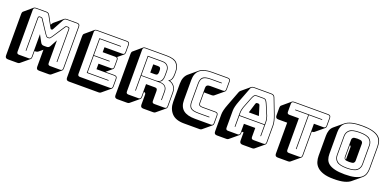

<svg xmlns="http://www.w3.org/2000/svg" viewBox="-6 -1710 5658 2809"><g transform="rotate(20 2823.5 -305.5)"><path d="M536 -385Q554 -385 562 -393Q570 -401 587 -427L709 -613Q715 -623 722.5 -626.5Q730 -630 738 -630H755Q769 -630 775.5 -622.5Q782 -615 782 -599V-90H772V-599Q772 -607 768.5 -613.5Q765 -620 755 -620H740Q733 -620 728 -618Q723 -616 717 -606L595 -422Q577 -395 567.5 -385Q558 -375 536 -375Q514 -375 504.5 -385Q495 -395 477 -422L355 -606Q349 -616 343.5 -618Q338 -620 331 -620H316Q306 -620 303 -613.5Q300 -607 300 -599V-90H290V-599Q290 -615 296.5 -622.5Q303 -630 316 -630H333Q341 -630 349 -626.5Q357 -623 363 -613L485 -427Q502 -401 510 -393Q518 -385 536 -385ZM369 0Q388 0 396.5 -8.5Q405 -17 405 -36V-388L464 -279Q473 -262 485.5 -254.5Q498 -247 517 -247H557Q576 -247 588.5 -254.5Q601 -262 610 -279L669 -388V-36Q669 -17 677.5 -8.5Q686 0 705 0H859Q878 0 886.5 -8.5Q895 -17 895 -36V-684Q895 -703 886.5 -711.5Q878 -720 859 -720H697Q681 -720 670.5 -713Q660 -706 651 -690L562 -527Q557 -518 553.5 -514Q550 -510 544 -510H535Q529 -510 525.5 -514Q522 -518 517 -527L427 -690Q418 -706 407.5 -713Q397 -720 381 -720H220Q201 -720 192.5 -711.5Q184 -703 184 -684V-36Q184 -17 192.5 -8.5Q201 0 220 0ZM401 1 271 109Q267 113 258.5 116Q250 119 240 119H91Q67 119 56 108Q45 97 45 73V-575Q45 -588 48.5 -597Q52 -606 59 -612L188 -721Q193 -725 201.5 -727.5Q210 -730 220 -730H381Q400 -730 412.5 -722Q425 -714 436 -695L504 -570L513 -586Q517 -593 521.5 -599.5Q526 -606 531 -610L660 -718Q668 -724 676.5 -727Q685 -730 697 -730H859Q883 -730 894 -719Q905 -708 905 -684V-36Q905 -23 901.5 -14Q898 -5 891 1L761 109Q757 113 748.5 116Q740 119 730 119H576Q551 119 540.5 108Q530 97 530 73V-191L471 -142Q463 -135 452.5 -131.5Q442 -128 428 -128H415V-36Q415 -23 411.5 -14Q408 -5 401 1Z M1504 119H1040Q1016 119 1005 108Q994 97 994 73V-575Q994 -588 997.5 -597Q1001 -606 1008 -612L1137 -721Q1142 -725 1150.5 -727.5Q1159 -730 1169 -730H1633Q1657 -730 1668 -719Q1679 -708 1679 -684V-567Q1679 -554 1675.5 -545Q1672 -536 1665 -530L1579 -459Q1589 -454 1593.5 -444Q1598 -434 1598 -418V-311Q1598 -298 1594.5 -289Q1591 -280 1584 -274L1495 -199H1633Q1657 -199 1668 -188Q1679 -177 1679 -153V-36Q1679 -23 1675.5 -14Q1672 -5 1665 1L1535 109Q1531 113 1522.5 116Q1514 119 1504 119ZM1633 0Q1652 0 1660.5 -8.5Q1669 -17 1669 -36V-153Q1669 -172 1660.5 -180.5Q1652 -189 1633 -189H1357V-275H1552Q1571 -275 1579.5 -283.5Q1588 -292 1588 -311V-418Q1588 -437 1579.5 -445.5Q1571 -454 1552 -454H1357V-531H1633Q1652 -531 1660.5 -539.5Q1669 -548 1669 -567V-684Q1669 -703 1660.5 -711.5Q1652 -720 1633 -720H1169Q1150 -720 1141.5 -711.5Q1133 -703 1133 -684V-36Q1133 -17 1141.5 -8.5Q1150 0 1169 0ZM1579 -100V-90H1242V-630H1579V-620H1252V-369H1498V-359H1252V-100Z M2223 -620H2005V-331H2223Q2285 -331 2306 -361Q2327 -391 2327 -446V-516Q2327 -562 2301.5 -591Q2276 -620 2223 -620ZM2113 -540H2188Q2214 -540 2223 -526.5Q2232 -513 2232 -493V-459Q2232 -439 2223 -425.5Q2214 -412 2188 -412H2113ZM2005 -90H1995V-630H2223Q2281 -630 2309 -597.5Q2337 -565 2337 -516V-447Q2337 -401 2325 -371.5Q2313 -342 2277 -331H2288Q2349 -331 2379 -303.5Q2409 -276 2409 -224V-90H2399V-224Q2399 -273 2372 -297.5Q2345 -322 2288 -322H2005ZM2077 0Q2096 0 2104.5 -8.5Q2113 -17 2113 -36V-232H2253Q2274 -232 2282.5 -221.5Q2291 -211 2291 -189V-36Q2291 -17 2299.5 -8.5Q2308 0 2327 0H2482Q2501 0 2509.5 -8.5Q2518 -17 2518 -36V-248Q2518 -311 2484.5 -349Q2451 -387 2397 -393Q2428 -406 2440.5 -435.5Q2453 -465 2453 -507V-553Q2453 -627 2410.5 -673.5Q2368 -720 2256 -720H1923Q1904 -720 1895.5 -711.5Q1887 -703 1887 -684V-36Q1887 -17 1895.5 -8.5Q1904 0 1923 0ZM2109 1 1979 109Q1975 113 1966.5 116Q1958 119 1948 119H1794Q1770 119 1759 108Q1748 97 1748 73V-575Q1748 -588 1751.5 -597Q1755 -606 1762 -612L1891 -721Q1896 -725 1904.5 -727.5Q1913 -730 1923 -730H2256Q2375 -730 2419 -680.5Q2463 -631 2463 -553V-507Q2463 -470 2454 -442.5Q2445 -415 2425 -398H2424Q2471 -385 2499.5 -346Q2528 -307 2528 -248V-36Q2528 -23 2524.5 -14Q2521 -5 2514 1L2384 109Q2380 113 2371.5 116Q2363 119 2353 119H2198Q2174 119 2163 108Q2152 97 2152 73V-80Q2152 -96 2146 -104.5Q2140 -113 2124 -113H2123V-36Q2123 -23 2119.5 -14Q2116 -5 2109 1Z M3075 119H2831Q2700 119 2637.5 51Q2575 -17 2575 -125V-406Q2575 -461 2591 -501.5Q2607 -542 2638 -569L2768 -678Q2799 -704 2847 -717Q2895 -730 2960 -730H3204Q3228 -730 3239 -719Q3250 -708 3250 -684V-563Q3250 -550 3246.5 -541Q3243 -532 3236 -526L3106 -418Q3102 -414 3093.5 -411Q3085 -408 3075 -408H2952V-239Q2952 -218 2965 -209.5Q2978 -201 3003 -201H3204Q3228 -201 3239 -190Q3250 -179 3250 -155V-36Q3250 -23 3246.5 -14Q3243 -5 3236 1L3106 109Q3102 113 3093.5 116Q3085 119 3075 119ZM3204 0Q3223 0 3231.5 -8.5Q3240 -17 3240 -36V-155Q3240 -174 3231.5 -182.5Q3223 -191 3204 -191H3003Q2972 -191 2957 -202.5Q2942 -214 2942 -239V-477Q2942 -502 2957 -514.5Q2972 -527 3003 -527H3204Q3223 -527 3231.5 -535.5Q3240 -544 3240 -563V-684Q3240 -703 3231.5 -711.5Q3223 -720 3204 -720H2960Q2835 -720 2774.5 -669.5Q2714 -619 2714 -515V-204Q2714 -100 2774.5 -50Q2835 0 2960 0ZM3149 -100V-90H2982Q2885 -90 2853.5 -120Q2822 -150 2822 -219V-499Q2822 -570 2854 -600Q2886 -630 2982 -630H3149V-620H2982Q2894 -620 2863 -592.5Q2832 -565 2832 -499V-219Q2832 -154 2862 -127Q2892 -100 2982 -100Z M3554 -303V-272H3944V-303Q3944 -330 3939.5 -353Q3935 -376 3928 -396L3859 -559Q3848 -585 3836 -602.5Q3824 -620 3796 -620H3698Q3668 -620 3656 -602.5Q3644 -585 3634 -560L3570 -396Q3563 -376 3558.5 -353Q3554 -330 3554 -303ZM3714 -510Q3718 -519 3722.5 -523Q3727 -527 3733 -527H3758Q3764 -527 3768.5 -523Q3773 -519 3777 -510L3824 -358H3667ZM3944 -90V-262H3554V-90H3544V-303Q3544 -331 3548.5 -354.5Q3553 -378 3561 -400L3625 -564Q3636 -592 3650 -611Q3664 -630 3698 -630H3796Q3829 -630 3842.5 -611Q3856 -592 3868 -563L3937 -400Q3945 -378 3949.5 -354.5Q3954 -331 3954 -303V-90ZM3657 -36V-176H3834V-36Q3834 -17 3843.5 -8.5Q3853 0 3873 0H4024Q4043 0 4051.5 -8.5Q4060 -17 4060 -36V-300Q4060 -330 4050.5 -369Q4041 -408 4021 -460L3934 -687Q3928 -704 3915.5 -712Q3903 -720 3884 -720H3615Q3595 -720 3582.5 -712Q3570 -704 3564 -687L3477 -460Q3457 -408 3447.5 -369Q3438 -330 3438 -300V-36Q3438 -17 3446.5 -8.5Q3455 0 3474 0H3621Q3640 0 3648.5 -8.5Q3657 -17 3657 -36ZM3523 109Q3519 113 3510.5 116Q3502 119 3492 119H3345Q3321 119 3310 108Q3299 97 3299 73V-191Q3299 -222 3308.5 -261.5Q3318 -301 3339 -355L3425 -581Q3428 -590 3432.5 -596.5Q3437 -603 3442 -608L3443 -609L3571 -716Q3579 -723 3590 -726.5Q3601 -730 3615 -730H3884Q3907 -730 3921.5 -720.5Q3936 -711 3943 -691L4030 -464Q4051 -410 4060.5 -370.5Q4070 -331 4070 -300V-36Q4070 -23 4066.5 -14Q4063 -5 4056 1L3926 109Q3922 113 3913.5 116Q3905 119 3895 119H3744Q3719 119 3707 107.5Q3695 96 3695 73V-57H3667V-36Q3667 -23 3663.5 -14Q3660 -5 3653 1Z M4454 119H4292Q4268 119 4257 108Q4246 97 4246 73V-408H4109Q4085 -408 4074 -419Q4063 -430 4063 -454V-575Q4063 -588 4066.5 -597Q4070 -606 4077 -612L4206 -721Q4211 -725 4219.5 -727.5Q4228 -730 4238 -730H4766Q4790 -730 4801 -719Q4812 -708 4812 -684V-563Q4812 -550 4808.5 -541Q4805 -532 4798 -526L4668 -418Q4664 -414 4655.5 -411Q4647 -408 4637 -408H4629V-36Q4629 -23 4625.5 -14Q4622 -5 4615 1L4485 109Q4481 113 4472.5 116Q4464 119 4454 119ZM4583 0Q4602 0 4610.5 -8.5Q4619 -17 4619 -36V-527H4766Q4785 -527 4793.5 -535.5Q4802 -544 4802 -563V-684Q4802 -703 4793.5 -711.5Q4785 -720 4766 -720H4238Q4219 -720 4210.5 -711.5Q4202 -703 4202 -684V-563Q4202 -544 4210.5 -535.5Q4219 -527 4238 -527H4385V-36Q4385 -17 4393.5 -8.5Q4402 0 4421 0ZM4497 -90V-620H4292V-630H4712V-620H4507V-90Z M5425 71Q5390 101 5327 117.5Q5264 134 5165 134Q5067 134 5004.5 113.5Q4942 93 4906.5 59Q4871 25 4857.5 -19Q4844 -63 4844 -110V-421Q4844 -467 4857 -506.5Q4870 -546 4904 -574L5034 -682Q5069 -712 5131.5 -728.5Q5194 -745 5294 -745Q5392 -745 5454.5 -729Q5517 -713 5552.5 -684.5Q5588 -656 5601 -616.5Q5614 -577 5614 -530V-189Q5614 -143 5601 -104Q5588 -65 5554 -37ZM5604 -189V-530Q5604 -576 5590.5 -613.5Q5577 -651 5542.5 -678Q5508 -705 5447.5 -720Q5387 -735 5294 -735Q5201 -735 5140 -720Q5079 -705 5044.5 -678Q5010 -651 4996.5 -613.5Q4983 -576 4983 -530V-189Q4983 -143 4996.5 -105.5Q5010 -68 5044.5 -41.5Q5079 -15 5140 0Q5201 15 5294 15Q5387 15 5447.5 0Q5508 -15 5542.5 -41.5Q5577 -68 5590.5 -105.5Q5604 -143 5604 -189ZM5495 -212Q5495 -152 5452 -114.5Q5409 -77 5292 -77Q5175 -77 5133 -114.5Q5091 -152 5091 -212V-507Q5091 -567 5133 -604.5Q5175 -642 5292 -642Q5409 -642 5452 -604.5Q5495 -567 5495 -507ZM5101 -212Q5101 -156 5141 -121.5Q5181 -87 5292 -87Q5403 -87 5444 -121.5Q5485 -156 5485 -212V-507Q5485 -563 5444 -597.5Q5403 -632 5292 -632Q5181 -632 5141 -597.5Q5101 -563 5101 -507ZM5210 -225V-494Q5210 -513 5225 -526.5Q5240 -540 5294 -540Q5348 -540 5363 -526.5Q5378 -513 5378 -494V-225Q5378 -205 5363 -191.5Q5348 -178 5294 -178Q5240 -178 5225 -191.5Q5210 -205 5210 -225ZM5220 -225Q5220 -215 5224 -207.5Q5228 -200 5239 -195V-385Q5239 -395 5235 -402.5Q5231 -410 5220 -414Z"/></g></svg>

Font: Bungee Shade
Style: Regular
Weight: 400
Designer: David Jonathan Ross
Foundry: David Jonathan Ross
Version: Version 1.001;PS 1.0;hotconv 1.0.72;makeotf.lib2.5.5900